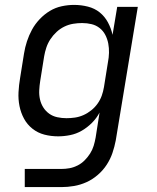

<svg xmlns="http://www.w3.org/2000/svg" viewBox="-20 -548 640 783"><path d="M230 215H81V141H230Q247 141 263.5 138Q280 135 296 127Q312 119 325 106Q338 93 347.5 78Q357 63 362 46.5Q367 30 370 13L386 -89Q374 -66 355 -47Q336 -28 313.5 -15Q291 -2 266 3Q241 8 217 8Q188 8 161 1Q134 -6 112.5 -23Q91 -40 78 -64Q65 -88 59.5 -115.5Q54 -143 55.5 -172Q57 -201 62 -230L78 -330Q82 -355 90 -379.5Q98 -404 110.5 -427Q123 -450 142 -470Q161 -490 183.5 -503.5Q206 -517 231.5 -522.5Q257 -528 282 -528Q311 -528 338.5 -521Q366 -514 386.5 -497.5Q407 -481 420 -457Q433 -433 439 -406L458 -520H542L452 25Q447 51 438.5 76Q430 101 415 124Q400 147 378.5 165.5Q357 184 332.5 195Q308 206 282 210.5Q256 215 230 215ZM251 -66Q268 -66 285.5 -68.5Q303 -71 320 -78.5Q337 -86 352 -98Q367 -110 378 -125.5Q389 -141 395 -158Q401 -175 404 -193L420 -293Q424 -313 424.5 -332.5Q425 -352 421.5 -370.5Q418 -389 409.5 -405.5Q401 -422 386.5 -433.5Q372 -445 353.5 -449.5Q335 -454 315 -454Q297 -454 278.5 -451Q260 -448 242.5 -439.5Q225 -431 210.5 -417.5Q196 -404 185.5 -388Q175 -372 169 -354Q163 -336 160 -318L144 -218Q141 -199 140 -180Q139 -161 143 -143Q147 -125 156.5 -110Q166 -95 180.5 -84.5Q195 -74 213.5 -70Q232 -66 251 -66Z"/></svg>

Font: Iosevka Extended
Style: Italic
Weight: 400
Width: 7
Italic angle: -9°
Monospace: yes
Designer: Belleve Invis
Foundry: Belleve Invis
Version: Version 32.5.0; ttfautohint (v1.8.4)